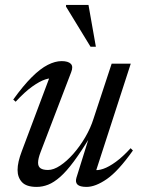

<svg xmlns="http://www.w3.org/2000/svg" viewBox="-20 -724 552 754"><path d="M280 -25.5 330.5 -187.5H334.5Q298.5 -128.5 269.8 -89.8Q241 -51 216.2 -29.2Q191.5 -7.5 169.2 1.2Q147 10 124 10Q83.5 10 66.2 -8.8Q49 -27.5 49 -56.5Q49 -72 53.2 -90.5Q57.5 -109 65.5 -130L179.5 -433.5L192 -415.5Q179.5 -419 157.8 -412Q136 -405 106.8 -384.2Q77.5 -363.5 41.5 -324.5L32 -333Q71.5 -388 105 -421.2Q138.5 -454.5 167.5 -469.2Q196.5 -484 222 -484Q247.5 -484 258 -473.5Q268.5 -463 259.5 -440.5L139.5 -127Q134.5 -114 132 -103.5Q129.5 -93 129.5 -85Q129.5 -70 139.2 -63.2Q149 -56.5 168.5 -56.5Q190.5 -56.5 216.5 -73.8Q242.5 -91 268.2 -120.2Q294 -149.5 315 -185.5Q336 -221.5 347.5 -258.5L418.5 -474H493.5L353.5 -42L349 -57Q363.5 -53.5 385.5 -61Q407.5 -68.5 435 -88.5Q462.5 -108.5 493 -142L502 -133Q444.5 -52 399.8 -21Q355 10 320 10Q294 10 284.5 1Q275 -8 280 -25.5ZM356.5 -540.5H335.5L239 -698.5L239.5 -704.5H327.5Z"/></svg>

Font: Newsreader 48pt
Style: Italic
Weight: 400
Italic angle: -17°
Version: Version 1.003